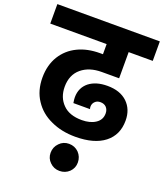

<svg xmlns="http://www.w3.org/2000/svg" viewBox="-190 -854 1036 1213"><g transform="rotate(20 327.5 -247.0)"><path d="M394 -433C394 -433 510 -433 510 -433C510 -433 510 -609 510 -609C510 -609 672 -609 672 -609C672 -609 672 -740 672 -740C672 -740 -17 -740 -17 -740C-17 -740 -17 -609 -17 -609C-17 -609 362 -609 362 -609C362 -609 362 -541 362 -541C362 -541 343 -541 343 -541C343 -541 343 -541 343 -541C287 -541 237 -531 194 -510C150 -489 116 -458 91 -418C66 -377 53 -329 53 -272C53 -272 53 -272 53 -272C53 -214 67 -164 95 -122C123 -79 161 -47 210 -25C259 -2 314 9 375 9C375 9 375 9 375 9C460 9 525 -9 571 -45C617 -81 640 -131 640 -195C640 -195 640 -195 640 -195C640 -246 624 -286 592 -317C559 -348 515 -363 458 -363C458 -363 458 -363 458 -363C407 -363 366 -351 335 -327C304 -302 288 -268 288 -225C288 -225 288 -225 288 -225C288 -217 289 -204 292 -187C292 -187 404 -187 404 -187C404 -187 404 -187 404 -187C402 -191 401 -196 401 -203C401 -203 401 -203 401 -203C401 -217 406 -229 416 -238C425 -247 437 -251 451 -251C451 -251 451 -251 451 -251C468 -251 481 -246 491 -236C501 -225 506 -212 506 -195C506 -195 506 -195 506 -195C506 -166 494 -144 470 -128C446 -112 415 -104 378 -104C378 -104 378 -104 378 -104C322 -104 279 -119 250 -149C220 -179 205 -218 205 -266C205 -266 205 -266 205 -266C205 -319 223 -361 258 -390C293 -419 338 -433 394 -433ZM447 157C447 157 447 157 447 157C447 131 438 109 421 91C403 73 381 64 355 64C355 64 355 64 355 64C330 64 308 73 291 91C273 109 264 131 264 157C264 157 264 157 264 157C264 182 273 203 291 220C308 237 330 246 355 246C355 246 355 246 355 246C381 246 403 237 421 220C438 203 447 182 447 157Z"/></g></svg>

Font: Girnar Poppins
Style: Bold
Weight: 500
Designer: Ninad Kale (Devanagari), Jonny Pinhorn (Latin)
Foundry: Indian Type Foundry
Version: ""